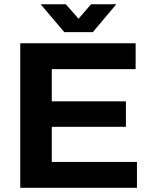

<svg xmlns="http://www.w3.org/2000/svg" viewBox="-20 -892 723 912"><path d="M76.2 0V-686.4H624.3V-563.7H226V-410.8H578.1V-289.6H226V-122.7H630.5V0ZM173.2 -871.7H292.7L381.2 -771L324.7 -770.2L412.4 -871.7H532.4L421 -739.5H285.3Z"/></svg>

Font: Archivo SemiBold
Style: Regular
Weight: 600
Designer: Hector Gatti
Foundry: Omnibus-Type
Version: Version 2.001